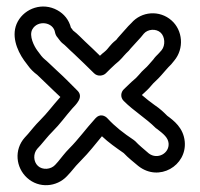

<svg xmlns="http://www.w3.org/2000/svg" viewBox="-20 -596 605 582"><path d="M53 -413 65 -397C72 -387 82 -377 93 -369C108 -354 130 -334 145 -319L163 -302C138 -274 124 -254 102 -232C86 -216 77 -204 65 -190L55 -179C22 -142 28 -88 62 -57C98 -24 152 -29 183 -62L194 -74C208 -91 214 -98 226 -110C250 -134 269 -159 289 -183C309 -164 332 -148 355 -132C369 -117 385 -105 399 -93C462 -43 547 -94 540 -167C536 -209 506 -231 487 -245C477 -255 466 -266 448 -278C435 -287 423 -297 410 -308C421 -318 431 -327 439 -337C445 -345 457 -354 469 -368L483 -384C488 -390 493 -395 499 -401L508 -412C539 -449 534 -504 500 -534C464 -566 409 -562 378 -526L369 -517C356 -503 349 -494 337 -481C335 -479 333 -475 331 -474C313 -460 309 -449 298 -440C293 -436 288 -432 283 -427C269 -441 254 -455 238 -470C225 -482 218 -491 201 -504C200 -506 198 -509 195 -512C189 -536 174 -554 154 -565C109 -590 56 -571 34 -531C12 -491 31 -444 53 -413ZM78 -507C94 -536 142 -530 147 -497C148 -492 151 -486 154 -483C155 -482 164 -469 168 -466C179 -458 187 -448 204 -433C226 -412 243 -396 265 -374C276 -363 293 -366 301 -374C309 -382 320 -393 329 -401C347 -415 354 -426 363 -435C369 -440 372 -444 376 -449C388 -463 395 -469 407 -483L416 -494C428 -508 453 -510 467 -497C480 -485 482 -459 470 -444L462 -435C455 -428 449 -422 445 -416L431 -400C424 -391 413 -384 401 -369C396 -363 389 -356 379 -348L356 -326C346 -317 344 -301 355 -290C386 -259 422 -238 452 -208C453 -207 454 -206 455 -206C477 -189 489 -179 491 -162C494 -131 457 -111 431 -131C415 -145 401 -156 390 -168C389 -169 386 -171 385 -172C355 -192 329 -212 306 -237C299 -245 283 -253 269 -237C239 -204 218 -174 190 -146C176 -132 167 -119 156 -106L147 -96C134 -82 109 -80 95 -93C81 -106 80 -130 93 -145L103 -156C118 -173 124 -182 138 -196C164 -222 177 -242 199 -267C209 -278 235 -301 215 -321L181 -355C164 -372 141 -392 127 -406C119 -414 112 -418 105 -427L93 -443C84 -455 67 -487 78 -507Z"/></svg>

Font: Blanket
Style: BdOutline
Weight: 700
Foundry: Cannot Into Space Fonts
Version: Version 0.9